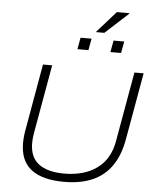

<svg xmlns="http://www.w3.org/2000/svg" viewBox="-66 -1097 952 1165"><g transform="rotate(5 410.0 -515.0)"><path d="M368 12Q235 12 167.5 -40.5Q100 -93 100 -201Q100 -219 102 -240.5Q104 -262 108 -283L179 -686H235L161 -268Q158 -253 156.5 -236Q155 -219 155 -206Q155 -120 209 -79Q263 -38 364 -38Q487 -38 564.5 -95Q642 -152 661 -262L736 -686H792L720 -279Q703 -181 658 -116Q613 -51 540.5 -19.5Q468 12 368 12ZM379 -797 392 -868H459L446 -797ZM580 -797 593 -868H658L645 -797ZM481 -910 598 -1042H673L674 -1039L533 -910Z"/></g></svg>

Font: Archivo SemiExpanded Thin
Style: Italic
Weight: 250
Width: 6
Italic angle: -10°
Designer: Hector Gatti
Foundry: Omnibus-Type
Version: Version 2.001